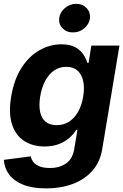

<svg xmlns="http://www.w3.org/2000/svg" viewBox="-37 -789 657 1024"><path d="M209 215.8Q135.3 215.8 85.9 195.8Q36.6 175.8 11.2 141.1Q-14.2 106.4 -16.6 63.5L127 44.9Q130.4 61.5 141.6 75.7Q152.8 89.8 174.1 98.4Q195.3 106.9 229 106.9Q278.3 107.4 314.5 83.3Q350.6 59.1 359.4 3.4L376 -96.7H370.1Q356.4 -74.2 333 -53.7Q309.6 -33.2 276.6 -20.5Q243.7 -7.8 200.2 -7.8Q138.7 -7.8 93 -36.6Q47.4 -65.4 27.6 -124.3Q7.8 -183.1 22.5 -273.4Q38.1 -366.7 78.6 -428.7Q119.1 -490.7 174.6 -521.7Q230 -552.7 290 -552.7Q335.9 -552.7 364 -537.4Q392.1 -522 407.2 -499Q422.4 -476.1 429.2 -453.6H435.5L450.2 -545.9H600.1L508.3 5.9Q497.1 75.2 455.3 122.1Q413.6 168.9 350.1 192.4Q286.6 215.8 209 215.8ZM265.6 -121.6Q301.8 -121.6 330.6 -139.6Q359.4 -157.7 379.2 -192.1Q398.9 -226.6 406.7 -274.4Q414.6 -322.3 406.5 -357.7Q398.4 -393.1 376 -412.8Q353.5 -432.6 316.4 -432.6Q279.3 -432.6 250.5 -412.4Q221.7 -392.1 203.4 -356.4Q185.1 -320.8 177.2 -274.4Q169.9 -227.5 176.8 -193.1Q183.6 -158.7 205.8 -140.1Q228 -121.6 265.6 -121.6ZM351.6 -616.2Q318.4 -615.7 296.6 -638.2Q274.9 -660.6 278.8 -692.4Q282.7 -724.1 309.3 -746.3Q335.9 -768.6 369.1 -768.6Q403.3 -768.6 424.6 -746.3Q445.8 -724.1 442.9 -692.4Q439 -660.6 412.6 -638.2Q386.2 -615.7 351.6 -616.2Z"/></svg>

Font: Inter Tight
Style: Bold Italic
Weight: 700
Italic angle: -9.39999°
Designer: Rasmus Andersson
Foundry: rsms
Version: Version 3.004